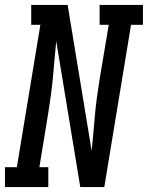

<svg xmlns="http://www.w3.org/2000/svg" viewBox="-44 -755 597 775"><path d="M-24 0V-80H24L119 -655H82V-735H229L326 -146Q330 -183 333 -220Q336 -257 339.5 -294Q343 -331 348 -367.5Q353 -404 359 -441L395 -655H358V-735H533V-655H485L377 0H280L183 -589Q179 -552 176 -515Q173 -478 169.5 -441Q166 -404 161 -367.5Q156 -331 150 -294L115 -80H151V0Z"/></svg>

Font: Iosevka Slab Medium
Style: Italic
Weight: 500
Italic angle: -9°
Monospace: yes
Designer: Belleve Invis
Foundry: Belleve Invis
Version: Version 11.1.0; ttfautohint (v1.8.3)